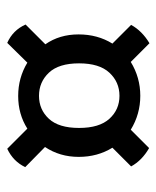

<svg xmlns="http://www.w3.org/2000/svg" viewBox="30 -636 443 544"><g transform="rotate(-90 252.0 -364.5)"><path d="M187 -276.5Q213 -248 252 -248Q291 -248 317.5 -276.5Q344 -305 344 -362.5Q344 -420 317.5 -448Q291 -476 252 -476Q213 -476 187 -448Q161 -420 161 -362.5Q161 -305 187 -276.5ZM398 -458Q426 -418 426 -364Q426 -310 400 -268L453 -215Q436 -184 401 -163L348 -216Q304 -189 252 -189Q200 -189 156 -216L104 -164Q69 -184 52 -215L105 -268Q79 -310 79 -363.5Q79 -417 107 -459L50 -515Q66 -549 102 -566L159 -509Q200 -535 251.5 -535Q303 -535 346 -509L402 -566Q438 -550 454 -514Z"/></g></svg>

Font: Halant Semibold
Style: Regular
Weight: 600
Version: Version 1.100;PS 1.0;hotconv 1.0.78;makeotf.lib2.5.61930; tt